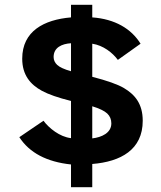

<svg xmlns="http://www.w3.org/2000/svg" viewBox="-20 -710 665 795"><path d="M72 -467C72 -399.1 106.1 -359.8 153.5 -334C180.5 -319.3 220.7 -305.3 274 -292V-138C226.8 -143.4 182.7 -179.7 160 -210L60 -142C102 -77.3 173.3 -39.7 274 -29V65H362V-31C480.2 -40.5 571 -90.2 571 -210C571 -279.7 539.2 -318.1 493 -345.5C467.7 -360.5 424 -376 362 -392V-529C407.3 -522.3 445.9 -491.9 468 -462L562 -529C523.6 -591.2 455.7 -631.3 362 -638V-690H274V-638C162.4 -628.5 72 -581.3 72 -467ZM274 -531V-415C246 -423 227 -431.7 217 -441C207 -450.3 202 -461.3 202 -474C202 -513 235.6 -528.6 274 -531ZM362 -137V-270C392 -260.7 412.7 -250.7 424 -240C435.3 -229.3 441 -215.7 441 -199C441 -159.7 401.2 -141.4 362 -137Z"/></svg>

Font: Fog Sans
Style: Bold
Weight: 700
Foundry: Intel Corporation
Version: Version 1.00